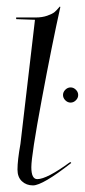

<svg xmlns="http://www.w3.org/2000/svg" viewBox="-20 -558 257 582"><path d="M178 -254Q171 -261 171 -270Q171 -279 178 -286Q185 -293 194 -293Q203 -293 210 -286Q217 -279 217 -270Q217 -261 210 -254Q203 -247 194 -247Q185 -247 178 -254ZM42 -122 86 -498 29 -500V-505H88Q108 -505 123.5 -510.5Q139 -516 145.5 -521.5Q152 -527 161 -538L163 -537Q138 -425 106.5 -256Q75 -87 75 -51Q75 -15 93 -15Q122 -15 193 -67L196 -64Q109 4 80 4Q60 4 46.5 -8.5Q33 -21 33 -44Q33 -72 42 -122Z"/></svg>

Font: Kleymissky
Style: Regular
Weight: 500
Italic angle: -8°
Designer: gluk
Foundry: gluk
Version: Version 0.283